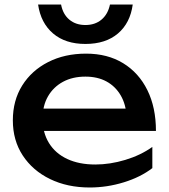

<svg xmlns="http://www.w3.org/2000/svg" viewBox="-20 -818 750 852"><path d="M378 14Q279 14 202 -23.5Q125 -61 81 -128Q37 -195 37 -284Q37 -372 78.5 -438.5Q120 -505 193.5 -542.5Q267 -580 362 -580Q457 -580 526.5 -537.5Q596 -495 634 -418Q672 -341 672 -237H139V-336H607L542 -299Q539 -355 515.5 -395Q492 -435 452.5 -456.5Q413 -478 359 -478Q302 -478 259.5 -455Q217 -432 193 -390.5Q169 -349 169 -292Q169 -229 197.5 -183Q226 -137 278.5 -112.5Q331 -88 403 -88Q468 -88 536 -108.5Q604 -129 656 -166V-72Q604 -32 529.5 -9Q455 14 378 14ZM149 -798H251Q259 -755 287.5 -731Q316 -707 359 -707Q402 -707 430.5 -731Q459 -755 468 -798H569Q558 -716 503.5 -669.5Q449 -623 359 -623Q270 -623 215.5 -669.5Q161 -716 149 -798Z"/></svg>

Font: Unbounded
Style: Regular
Weight: 400
Designer: Luke Prowse, Jean-Baptiste Morizot, Fátima Lázaro, Florian Runge
Foundry: NaN
Version: Version 1.701;gftools[0.9.28.dev5+ged2979d]